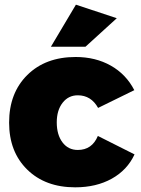

<svg xmlns="http://www.w3.org/2000/svg" viewBox="-20 -795 602 822"><path d="M480 -717 346 -595H198L305 -775ZM304 -551Q389 -551 454.5 -514Q520 -477 555 -409L400 -333Q370 -387 313 -387Q273 -387 248 -355Q223 -323 223 -271Q223 -218 247.5 -185.5Q272 -153 313 -153Q374 -153 399 -213L556 -134Q525 -67 458.5 -30Q392 7 302 7Q174 7 96.5 -69Q19 -145 19 -270Q19 -397 97 -474Q175 -551 304 -551Z"/></svg>

Font: Montserrat Extra Bold
Style: Regular
Weight: 800
Designer: Julieta Ulanovsky
Foundry: Julieta Ulanovsky
Version: Version 3.001;PS 003.001;hotconv 1.0.70;makeotf.lib2.5.58329